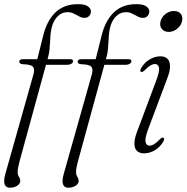

<svg xmlns="http://www.w3.org/2000/svg" viewBox="-23 -730 898 924"><path d="M176 -418 184.5 -445H315.5Q322 -445 325.2 -442.8Q328.5 -440.5 328.5 -435Q328.5 -430.5 324.5 -426.5Q320.5 -422.5 314 -420.2Q307.5 -418 299 -418ZM69.5 -433.5Q69.5 -438.5 73.8 -441.8Q78 -445 87 -445H156.5L184.5 -557Q202.5 -631 244 -670.5Q285.5 -710 352 -710Q385 -710 399.8 -699.5Q414.5 -689 414.5 -675.5Q414.5 -662 406 -653Q397.5 -644 383 -644Q372.5 -644 363.5 -648.2Q354.5 -652.5 345.5 -657.8Q336.5 -663 326.5 -667.2Q316.5 -671.5 303.5 -671.5Q273.5 -671.5 253 -650Q232.5 -628.5 225 -594Q221.5 -578.5 220 -560.8Q218.5 -543 217.8 -524.8Q217 -506.5 215 -488.8Q213 -471 208.5 -455.5L70 50.5Q66.5 65 64.2 76.8Q62 88.5 62 99Q62 108.5 65.2 115Q68.5 121.5 71.5 127.5Q74.5 133.5 74.5 141Q74.5 150 67.5 157.5Q60.5 165 49.2 169.2Q38 173.5 25 173.5Q6 173.5 -0.5 157.5Q-7 141.5 3 106L138 -372Q145 -397 135.8 -408.5Q126.5 -420 86 -421Q76.5 -422 73 -425.5Q69.5 -429 69.5 -433.5ZM457 -418 465.5 -445H596.5Q603 -445 606.2 -442.8Q609.5 -440.5 609.5 -435Q609.5 -430.5 605.5 -426.5Q601.5 -422.5 595 -420.2Q588.5 -418 580 -418ZM350.5 -433.5Q350.5 -438.5 354.8 -441.8Q359 -445 368 -445H437.5L465.5 -557Q483.5 -631 525 -670.5Q566.5 -710 633 -710Q666 -710 680.8 -699.5Q695.5 -689 695.5 -675.5Q695.5 -662 687 -653Q678.5 -644 664 -644Q653.5 -644 644.5 -648.2Q635.5 -652.5 626.5 -657.8Q617.5 -663 607.5 -667.2Q597.5 -671.5 584.5 -671.5Q554.5 -671.5 534 -650Q513.5 -628.5 506 -594Q502.5 -578.5 501 -560.8Q499.5 -543 498.8 -524.8Q498 -506.5 496 -488.8Q494 -471 489.5 -455.5L351 50.5Q347.5 65 345.2 76.8Q343 88.5 343 99Q343 108.5 346.2 115Q349.5 121.5 352.5 127.5Q355.5 133.5 355.5 141Q355.5 150 348.5 157.5Q341.5 165 330.2 169.2Q319 173.5 306 173.5Q287 173.5 280.5 157.5Q274 141.5 284 106L419 -372Q426 -397 416.8 -408.5Q407.5 -420 367 -421Q357.5 -422 354 -425.5Q350.5 -429 350.5 -433.5ZM689 -105.5Q673.5 -63.5 677.5 -46.2Q681.5 -29 696.5 -29Q706.5 -29 717.8 -35.5Q729 -42 744.5 -58Q751 -64.5 755.2 -66.8Q759.5 -69 763.5 -67Q767.5 -65.5 767 -60.5Q766.5 -55.5 763 -49Q748 -22.5 722.5 -7.2Q697 8 669.5 8Q648.5 8 636.2 -3.8Q624 -15.5 623.8 -38.5Q623.5 -61.5 636.5 -96L730 -345.5Q746 -388 742 -405Q738 -422 722.5 -422Q713.5 -422 702 -415.8Q690.5 -409.5 674.5 -393Q668 -387 663.8 -384.8Q659.5 -382.5 655.5 -384Q651.5 -386 652.2 -390.8Q653 -395.5 656 -402Q671.5 -428.5 696.8 -443.8Q722 -459 749 -459Q770.5 -459 782.5 -447.5Q794.5 -436 795.2 -412.8Q796 -389.5 782.5 -354.5ZM788.5 -576.5Q767 -576.5 755.8 -590.8Q744.5 -605 749 -624Q752 -639 761.5 -651Q771 -663 785 -670Q799 -677 814 -677Q836.5 -677 847.2 -663Q858 -649 853 -628.5Q850.5 -614.5 840.8 -602.8Q831 -591 817.5 -583.8Q804 -576.5 788.5 -576.5Z"/></svg>

Font: Fraunces ExtraLight
Style: Italic
Weight: 250
Italic angle: -16°
Version: Version 1.000;[b76b70a41]